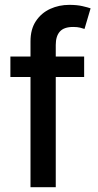

<svg xmlns="http://www.w3.org/2000/svg" viewBox="-20 -782 410 802"><path d="M331.5 -545.9V-460.4H23.4V-545.9ZM107.4 0V-609.4Q107.4 -660.2 130.1 -694.1Q152.8 -728 189.7 -744.9Q226.6 -761.7 269.5 -761.7Q301.8 -761.7 324.7 -756.3Q347.7 -751 358.4 -747.1L333 -661.1Q326.2 -663.6 314.5 -666.5Q302.7 -669.4 285.6 -669.4Q247.1 -669.4 230 -650.1Q212.9 -630.9 212.9 -594.2V0Z"/></svg>

Font: Inter V
Style: Weight 500 Optical size 14.0
Weight: 500
Designer: Rasmus Andersson
Foundry: rsms
Version: Version 4.000;git-4fc901f